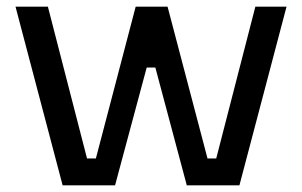

<svg xmlns="http://www.w3.org/2000/svg" viewBox="-20 -554 903 574"><path d="M167.2 0 26.4 -534H123.2L240.2 -80.2H266.6L385.6 -534H481L600.4 -80.2H626.4L743.4 -534H836.6L695.8 0H538.4L444.4 -352.2H418.6L324 0Z"/></svg>

Font: Mozilla Headline ExtraLight
Style: Regular
Weight: 200
Designer: Studio DRAMA
Foundry: Studio DRAMA
Version: Version 1.000